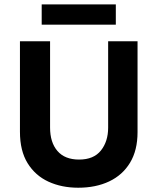

<svg xmlns="http://www.w3.org/2000/svg" viewBox="-20 -868 737 898"><path d="M345.8 10Q268.3 10 206.7 -18.3Q145 -46.7 109.2 -104.6Q73.3 -162.5 73.3 -251.7V-675H214.2V-271.7Q214.2 -201.7 248.8 -161.7Q283.3 -121.7 350 -121.7Q418.3 -121.7 452.1 -164.2Q485.8 -206.7 485.8 -270.8V-675H623.3V-250Q623.3 -165 588.3 -107.1Q553.3 -49.2 490.8 -19.6Q428.3 10 345.8 10ZM175 -752.5V-847.5H521.7V-752.5Z"/></svg>

Font: Funnel Sans
Style: Bold
Weight: 700
Designer: NORD ID, Kristian Moeller
Foundry: Dicotype
Version: Version 1.000